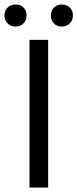

<svg xmlns="http://www.w3.org/2000/svg" viewBox="-41 -833 344 853"><path d="M90 0V-656H173V0ZM28 -715Q7 -715 -7 -729Q-21 -743 -21 -764Q-21 -786 -7 -799.5Q7 -813 28 -813Q50 -813 63.5 -799.5Q77 -786 77 -764Q77 -743 63.5 -729Q50 -715 28 -715ZM234 -715Q212 -715 198.5 -729Q185 -743 185 -764Q185 -786 198.5 -799.5Q212 -813 234 -813Q255 -813 269 -799.5Q283 -786 283 -764Q283 -743 269 -729Q255 -715 234 -715Z"/></svg>

Font: Giro Regular
Style: Regular
Weight: 400
Designer: Paul D. Hunt
Foundry: Adobe Systems Incorporated
Version: Version 1.000;PS 1.0;hotconv 1.0.88;makeotf.lib2.5.647800